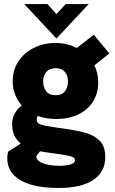

<svg xmlns="http://www.w3.org/2000/svg" viewBox="-20 -717 568 952"><path d="M16 68Q16 51 20 35L83 -5.5Q40 -39 40 -101Q40 -129 52.5 -152.8Q65 -176.5 87.5 -194.5Q66 -219 54.5 -249.2Q43 -279.5 43 -314Q43 -370 71.8 -413.2Q100.5 -456.5 149 -480.2Q197.5 -504 254 -504Q312.5 -504 361 -479L445 -545L522 -452L448 -393Q467 -354 467 -309Q467 -254.5 441 -213.2Q415 -172 367.8 -149.5Q320.5 -127 259 -127Q208.5 -127 168 -142Q162 -134.5 162 -124Q162 -111.5 171.2 -105Q180.5 -98.5 206.2 -93.2Q232 -88 292 -80Q365 -70 408 -57.2Q451 -44.5 476.5 -16.8Q502 11 502 61Q502 135.5 442.5 175.2Q383 215 272 215Q145.5 215 80.8 176.2Q16 137.5 16 68ZM162 68Q168 85 199.8 95Q231.5 105 274 105Q310 105 331 97.8Q352 90.5 352 78Q352 68.5 342.8 63Q333.5 57.5 309.5 53Q285.5 48.5 236 42Q204.5 38 178.5 33L160 57Q160 62 162 68ZM256 -245Q287 -245 302 -264.5Q317 -284 317 -314Q317 -343.5 301 -361.2Q285 -379 256 -379Q226.5 -379 210.2 -361Q194 -343 194 -314Q194 -283.5 209.2 -264.2Q224.5 -245 256 -245ZM100 -697H215L260 -647L306 -697H420L260 -526Z"/></svg>

Font: HK Grotesk Black
Style: Regular
Weight: 900
Designer: Alfredo Marco Pradil
Foundry: Hanken Design Co.
Version: Version 3.001